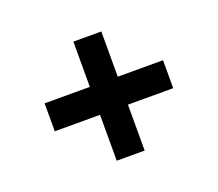

<svg xmlns="http://www.w3.org/2000/svg" viewBox="-83 -689 751 662"><g transform="rotate(-20 293.0 -357.5)"><path d="M75.7 -410.2H241.7V-576.2H344.2V-410.2H510.3V-307.6H344.2V-139.2H241.7V-307.6H75.7Z"/></g></svg>

Font: Andika New Basic
Style: Bold
Weight: 700
Designer: Victor Gaultney, Annie Olsen, Pablo Ugerman
Foundry: SIL International
Version: Version 5.500; ttfautohint (v1.8.3)